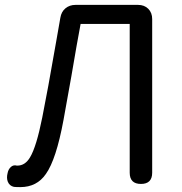

<svg xmlns="http://www.w3.org/2000/svg" viewBox="-20 -753 744 786"><path d="M63 13Q45 13 37 12Q19 8 12 -9Q6 -24 11 -44Q14 -60 24.5 -69.5Q35 -79 49 -75Q50 -75 51 -75Q83 -75 103 -109Q129 -152 153 -272Q174 -376 210 -583Q221 -647 227 -680Q231 -705 248 -719Q265 -733 289 -733H420H545Q571 -733 587 -717Q603 -701 603 -675V-46Q603 0 557 0Q511 0 511 -46V-655H310Q296 -582 272 -440Q251 -322 240 -262Q210 -100 168 -41Q131 13 63 13Z"/></svg>

Font: GenSenRounded TW R
Style: Regular
Weight: 400
Version: Version 1.501;PS 1;hotconv 16.6.51;makeotf.lib2.5.65220